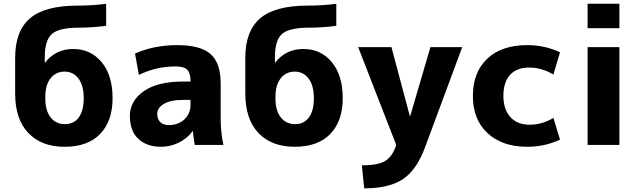

<svg xmlns="http://www.w3.org/2000/svg" viewBox="-20 -770 3401 1020"><path d="M60.5 -273.4V-462.9Q60.5 -605.5 139.6 -672.9Q218.8 -740.2 392.6 -740.2Q472.7 -740.2 543.9 -750V-632.8Q470.7 -623 399.4 -623Q293.9 -623 255.9 -589.8Q217.8 -556.6 217.8 -464.8V-436.5H218.8Q275.4 -509.8 368.7 -509.8Q461.9 -509.8 520 -439.9Q578.1 -370.1 578.1 -248.5Q578.1 -127 512.2 -58.6Q446.3 9.8 323.2 9.8Q200.2 9.8 130.4 -63.5Q60.5 -136.7 60.5 -273.4ZM220.7 -245.1Q220.7 -182.6 249 -146.5Q277.3 -110.4 324.7 -110.4Q372.1 -110.4 398.4 -146Q424.8 -181.6 424.8 -248.5Q424.8 -315.4 397 -352.5Q369.1 -389.6 323.2 -389.6Q277.3 -389.6 249 -354.5Q220.7 -319.3 220.7 -254.9Z M955.1 -336.9H992.2V-338.9Q992.2 -381.8 974.6 -399.4Q957 -417 913.1 -417Q809.6 -417 717.8 -372.1L697.3 -485.4Q797.9 -530.3 921.4 -530.3Q1044.9 -530.3 1098.6 -482.9Q1152.3 -435.5 1152.3 -327.1V-139.6Q1152.3 -67.4 1167 0H1014.6Q1006.8 -46.9 1004.9 -73.2H1002.9Q975.6 -35.2 930.7 -12.7Q885.7 9.8 835 9.8Q759.8 9.8 714.8 -32.2Q669.9 -74.2 669.9 -153.8Q669.9 -233.4 743.2 -285.2Q816.4 -336.9 955.1 -336.9ZM877 -105.5Q926.8 -105.5 959.5 -135.7Q992.2 -166 992.2 -214.8V-239.3H955.1Q886.7 -239.3 851.1 -218.3Q815.4 -197.3 815.4 -166.5Q815.4 -135.7 832 -120.6Q848.6 -105.5 877 -105.5Z M1283.2 -273.4V-462.9Q1283.2 -605.5 1362.3 -672.9Q1441.4 -740.2 1615.2 -740.2Q1695.3 -740.2 1766.6 -750V-632.8Q1693.4 -623 1622.1 -623Q1516.6 -623 1478.5 -589.8Q1440.4 -556.6 1440.4 -464.8V-436.5H1441.4Q1498 -509.8 1591.3 -509.8Q1684.6 -509.8 1742.7 -439.9Q1800.8 -370.1 1800.8 -248.5Q1800.8 -127 1734.9 -58.6Q1668.9 9.8 1545.9 9.8Q1422.9 9.8 1353 -63.5Q1283.2 -136.7 1283.2 -273.4ZM1443.4 -245.1Q1443.4 -182.6 1471.7 -146.5Q1500 -110.4 1547.4 -110.4Q1594.7 -110.4 1621.1 -146Q1647.5 -181.6 1647.5 -248.5Q1647.5 -315.4 1619.6 -352.5Q1591.8 -389.6 1545.9 -389.6Q1500 -389.6 1471.7 -354.5Q1443.4 -319.3 1443.4 -254.9Z M1882.8 -519.5H2059.6L2157.2 -153.3H2159.2L2266.6 -519.5H2435.5L2240.2 6.8Q2195.3 130.9 2122.1 180.7Q2048.8 230.5 1915 230.5L1902.3 108.4Q1987.3 108.4 2026.4 85Q2065.4 61.5 2085 0Z M2780.3 -530.3Q2874 -530.3 2955.1 -492.2L2919.9 -374Q2858.4 -411.1 2791.5 -411.1Q2724.6 -411.1 2689.5 -372.1Q2654.3 -333 2654.3 -260.7Q2654.3 -188.5 2691.4 -147.9Q2728.5 -107.4 2793.9 -107.4Q2859.4 -107.4 2919.9 -143.6L2955.1 -28.3Q2874 9.8 2780.3 9.8Q2648.4 9.8 2570.3 -62.5Q2492.2 -134.8 2492.2 -260.3Q2492.2 -385.7 2568.4 -458Q2644.5 -530.3 2780.3 -530.3Z M3101.6 0V-519.5H3270.5V0ZM3101.6 -620.1V-750H3270.5V-620.1Z"/></svg>

Font: GenEi M Gothic v2 Heavy
Style: Regular
Weight: 800
Version: Version 2.0